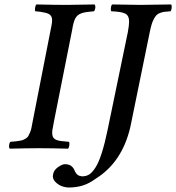

<svg xmlns="http://www.w3.org/2000/svg" viewBox="-20 -667 793 864"><path d="M653.8 -522 570.8 -116.2Q567.4 -102.1 565.9 -92.8Q528.8 63 412.1 136.2Q380.9 159.2 351.8 168Q322.8 176.8 288.1 176.8Q276.4 176.8 261.2 171.9Q246.1 167 232.7 155Q219.2 143.1 217.8 127.9Q217.8 119.1 221.2 108.9Q227.1 94.2 244.1 83Q261.2 71.8 272 71.8Q277.3 71.8 282 72.5Q286.6 73.2 290.5 74.7Q294.4 76.2 297.4 77.6Q300.3 79.1 303 82Q305.7 85 307.4 86.4Q309.1 87.9 311.3 91.6Q313.5 95.2 314 96.7Q314.5 98.1 316.4 102.3Q318.4 106.4 318.8 106.9Q327.6 124.5 346.2 126Q350.6 127.4 356.9 126Q371.6 125 383.8 116.5Q396 107.9 409.9 86.4Q423.8 64.9 437.5 22.7Q451.2 -19.5 463.9 -81.1L555.2 -522Q561 -553.7 561 -569.8Q561 -596.7 543.7 -605.7Q526.4 -614.7 481 -616.2Q477.5 -622.1 479 -632.6Q480.5 -643.1 484.9 -647Q570.8 -645 612.8 -645Q658.2 -645 750 -647Q753.9 -640.6 752.4 -630.4Q751 -620.1 747.1 -616.2Q731 -615.2 721.2 -614Q711.4 -612.8 701.2 -609.1Q690.9 -605.5 685.1 -599.6Q679.2 -593.8 673.1 -583Q667 -572.3 662.6 -557.9Q658.2 -543.5 653.8 -522ZM211.9 -553.2Q217.8 -581.5 210.2 -594.2Q202.6 -606.9 178.2 -610.8Q162.6 -614.7 139.2 -616.2Q136.2 -619.6 137.9 -631.6Q139.6 -643.6 144 -647Q228 -645 277.8 -645H283.2Q323.7 -645 405.8 -647Q410.2 -641.1 408.7 -630.6Q407.2 -620.1 402.8 -616.2Q396.5 -615.7 384.8 -614.5Q373 -613.3 370.1 -612.8Q342.8 -608.9 329.8 -597.9Q316.9 -586.9 311 -563Q307.6 -550.8 304.2 -529.8L224.1 -127Q223.6 -121.6 215.8 -82Q212.4 -57.1 221.2 -46.1Q230 -35.2 255.9 -32.2Q261.7 -31.7 273.2 -30.5Q284.7 -29.3 290 -28.8Q293.5 -24.9 292 -13.4Q290.5 -2 286.1 2Q210 0 163.1 0H147.9Q106 0 23.9 2Q19.5 -3.9 21 -14.4Q22.5 -24.9 26.9 -28.8Q43 -30.3 51 -31Q59.1 -31.7 69.8 -33.7Q80.6 -35.6 85.7 -38.1Q90.8 -40.5 97.7 -44.9Q104.5 -49.3 107.4 -54.9Q110.4 -60.5 114.5 -69.6Q118.7 -78.6 121.1 -89.4Q123.5 -100.1 126 -115.2Z"/></svg>

Font: Common Serif Medium
Style: Italic
Weight: 500
Italic angle: -12°
Designer: Philipp H. Poll, Khaled Hosny
Foundry: Stefan Peev, Context Ltd.
Version: Version 1.026